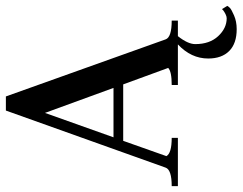

<svg xmlns="http://www.w3.org/2000/svg" viewBox="-114 -519 825 653"><g transform="rotate(-90 298.5 -192.5)"><path d="M241 -452 158 -219H326ZM336 0V-21Q382 -21 394 -33L338 -186H146L94 -39Q104 -21 156 -21V0H-8V-21Q48 -21 55 -42L249 -585H297L491 -42Q498 -21 555 -21V0H502Q475 34 475 59Q475 108 502 137Q529 166 563 166Q569 166 577 162Q585 158 590 154L594 150L605 168Q603 172 598 177Q593 182 572.5 191Q552 200 526 200Q477 200 451.5 174.5Q426 149 426 103Q426 45 474 0Z"/></g></svg>

Font: Judson
Style: Regular
Weight: 400
Version: Version 20110429